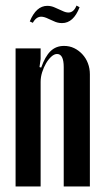

<svg xmlns="http://www.w3.org/2000/svg" viewBox="-20 -669 374 690"><path d="M128 -426Q142 -466 161.5 -485Q181 -504 210 -504Q230 -504 246.5 -496Q263 -488 276 -474Q289 -460 296 -441.5Q303 -423 303 -402V1H209V-428Q209 -475 185 -475Q175 -475 164.5 -465.5Q154 -456 145.5 -441.5Q137 -427 131.5 -409.5Q126 -392 126 -375V1H36V-495H126V-457L122 -428ZM98 -587 87 -592Q110 -648 150 -648Q164 -648 177 -642L204 -630Q216 -624 226 -624Q245 -624 255 -649L266 -643Q244 -586 203 -586Q187 -586 173 -593L155 -601Q139 -609 128 -609Q110 -609 98 -587Z"/></svg>

Font: Moniqa Narrow Heading
Style: Bold
Weight: 700
Width: 4
Designer: Rajesh Rajput
Foundry: Rajesh Rajput
Version: Version 1.000